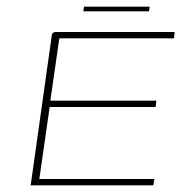

<svg xmlns="http://www.w3.org/2000/svg" viewBox="-20 -556 551 576"><path d="M72 0 134 -440Q135 -447 135.5 -451Q136 -455 139 -457.5Q142 -460 147 -460H504L502 -441H158L131 -254H449L447 -235H129L98 -19H443L440 0ZM230 -522 232 -536H429L427 -522Z"/></svg>

Font: Genos Thin Thin
Style: Italic
Weight: 250
Italic angle: -8°
Version: Version 1.010